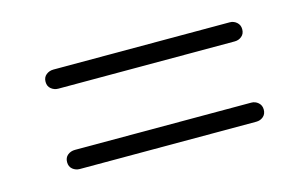

<svg xmlns="http://www.w3.org/2000/svg" viewBox="-42 -538 621 389"><g transform="rotate(-15 268.0 -344.0)"><path d="M65 -427.5Q65 -437 71.5 -442.2Q78 -447.5 87 -447.5H456.5Q465 -447.5 471.2 -442Q477.5 -436.5 477.5 -427.5Q477.5 -418 471.2 -412.8Q465 -407.5 456.5 -407.5H86.5Q78 -407.5 71.5 -412.8Q65 -418 65 -427.5ZM65 -259Q65 -268.5 71.5 -273.8Q78 -279 87 -279H456.5Q465 -279 471.2 -273.5Q477.5 -268 477.5 -259Q477.5 -249.5 471.2 -244.2Q465 -239 456.5 -239H86.5Q78 -239 71.5 -244.2Q65 -249.5 65 -259Z"/></g></svg>

Font: Fraunces 48pt
Style: Regular
Weight: 400
Version: Version 1.000;[b76b70a41]